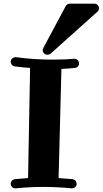

<svg xmlns="http://www.w3.org/2000/svg" viewBox="-20 -1032 566 1059"><path d="M416 -682.1Q416 -672.4 409.2 -665.3Q402.3 -658.2 392.1 -657.2Q374 -655.3 356 -654.1Q337.9 -652.8 318.8 -651.9L303.2 -49.8Q321.8 -48.3 341.1 -46.9Q360.4 -45.4 379.9 -43.9Q391.1 -41.5 397 -33.9Q402.8 -26.4 402.8 -16.1Q401.9 -5.4 394.3 0.7Q386.7 6.8 377 6.8H375Q335.9 2.9 297.1 1Q258.3 -1 219.2 -1Q180.7 -1 142.8 1Q105 2.9 66.9 6.8H64.9Q53.7 6.8 46.4 -0.7Q39.1 -8.3 39.1 -18.1Q39.1 -27.8 45.7 -35.2Q52.2 -42.5 62 -43.9Q80.1 -45.4 98.4 -46.9Q116.7 -48.3 134.8 -49.8L146 -657.2Q104 -660.2 61 -666Q51.3 -667.5 45.2 -674.8Q39.1 -682.1 39.1 -690.9Q39.1 -703.6 47.9 -710.2Q56.6 -716.8 64.9 -716.8H67.9Q119.6 -709.5 169.9 -706.3Q220.2 -703.1 270 -703.1Q300.3 -703.1 329.6 -704.1Q358.9 -705.1 388.2 -708H390.1Q401.4 -708 408.7 -700.2Q416 -692.4 416 -682.1ZM525.9 -986.8Q525.9 -974.1 516.6 -966.8L258.8 -735.8Q251.5 -730 241.7 -730Q230.5 -730 223.1 -737.5Q215.8 -745.1 215.8 -754.9Q215.8 -761.7 218.8 -767.1L342.8 -999Q350.6 -1011.7 365.7 -1011.7H500Q511.2 -1011.7 518.6 -1004.2Q525.9 -996.6 525.9 -986.8Z"/></svg>

Font: Ribeye
Style: Regular
Weight: 400
Designer: Astigmatic (AOETI)
Foundry: Astigmatic (AOETI)
Version: Version 1.000